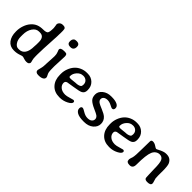

<svg xmlns="http://www.w3.org/2000/svg" viewBox="132 -1628 2555 2555"><g transform="rotate(45 1409.5 -351.0)"><path d="M143.1 -236.8V-199.7Q143.1 -141.6 169.7 -102.8Q196.3 -64 232.4 -64H246.1Q301.8 -64 332.3 -108.4Q362.8 -152.8 362.8 -240.7Q363.8 -251.5 363.8 -256.3L364.7 -266.1L365.2 -286.6V-321.3Q365.2 -420.9 285.6 -420.9H266.6Q214.8 -420.9 179 -368.7Q143.1 -316.4 143.1 -236.8ZM49.3 -214.4Q49.3 -265.1 67.4 -317.9Q85.4 -370.6 118.2 -408Q150.9 -445.3 191.9 -462.2Q232.9 -479 289.3 -479Q345.7 -479 359.4 -499.8Q373 -520.5 373 -591.8Q373 -605 368.7 -627Q364.3 -648.9 364.3 -652.3Q364.3 -673.3 382.3 -690.7Q400.4 -708 429.7 -708H439.5Q462.4 -708 473.6 -697.3Q484.9 -686.5 484.9 -652.3V-606.9L483.9 -584Q483.4 -572.3 483.4 -550Q483.4 -527.8 476.1 -408.2Q468.8 -288.6 468.8 -243.7L468.3 -231.9Q467.8 -220.2 467.8 -209.5L467.3 -198.2Q467.3 -198.2 467.3 -160.2Q467.3 -110.8 475.1 -85.9Q482.9 -61 482.9 -50.3Q482.9 -39.6 470.7 -27.8Q458.5 -16.1 432.9 -16.1Q407.2 -16.1 383.3 -24.7Q359.4 -33.2 348.1 -33.2Q336.9 -33.2 318.8 -26.4Q264.2 -6.3 218.8 -6.3Q217.8 -6.3 216.8 -6.3H205.6Q131.8 -6.3 90.6 -60.3Q49.3 -114.3 49.3 -202.1Z M768.6 -634.8V-628.9Q768.6 -604 754.2 -586.7Q739.7 -569.3 710 -569.3H702.1L687 -571.3Q673.8 -571.3 661.6 -583.5Q649.4 -595.7 649.4 -620.1V-626L651.9 -643.6Q651.9 -653.8 664.3 -668.9Q676.8 -684.1 696.3 -684.1L707.5 -685.5H717.3L731 -683.6Q743.7 -683.6 756.1 -671.1Q768.6 -658.7 768.6 -634.8ZM745.6 -428.7 740.2 -297.4 739.3 -284.2 737.8 -244.1V-225.1Q737.8 -154.8 741.9 -132.8Q746.1 -110.8 757.8 -90.1Q769.5 -69.3 769.5 -60.1V-55.7Q769.5 -31.7 745.1 -17.6Q720.7 -3.4 678.7 -3.4H666.5Q642.1 -3.4 629.4 -14.4Q616.7 -25.4 616.7 -38.1V-48.8Q616.7 -55.2 627.9 -94Q639.2 -132.8 639.2 -199.7Q640.6 -218.8 640.6 -226.1L642.1 -252.9L643.1 -266.1Q645.5 -300.3 645.5 -319.3L646 -338.9Q646 -375.5 634 -403.8Q622.1 -432.1 622.1 -439Q622.1 -474.1 688.5 -474.1H706.1Q731 -474.1 738.3 -461.2Q745.6 -448.2 745.6 -428.7Z M978.5 -296.9V-289.1Q978.5 -274.4 1005.4 -274.4H1017.1L1020 -274.9L1043.9 -276.9Q1081.5 -282.2 1092.8 -282.2Q1146 -282.2 1172.9 -302.2Q1185.5 -312 1185.5 -336.9V-342.3Q1185.5 -378.9 1161.4 -400.4Q1137.2 -421.9 1103.5 -421.9H1100.1L1097.2 -421.4Q1049.8 -421.4 1014.2 -381.3Q978.5 -341.3 978.5 -296.9ZM1085 6.3H1074.2Q981 6.3 925.8 -53Q870.6 -112.3 870.6 -211.4V-232.9Q870.6 -280.3 889.2 -329.1Q926.8 -426.8 1011.7 -463.9Q1056.6 -483.9 1103 -483.9H1124Q1188 -483.9 1232.2 -441.2Q1276.4 -398.4 1276.4 -331.1V-321.3Q1276.4 -273.4 1238.3 -253.4Q1211.9 -239.3 1115.2 -225.1Q1018.6 -210.9 1009.8 -208Q980.5 -197.8 980.5 -168.9Q980.5 -128.9 1014.6 -100.6Q1048.8 -72.3 1106.4 -72.3Q1133.3 -72.3 1179.7 -86.9Q1226.1 -101.6 1233.4 -101.6Q1258.3 -101.6 1258.3 -80.1Q1258.3 -51.3 1202.1 -22.5Q1146 6.3 1085 6.3Z M1556.6 -490.7H1569.3Q1633.3 -490.7 1671.1 -472.7Q1709 -454.6 1709 -418.7Q1709 -382.8 1677.2 -382.8Q1668.9 -382.8 1630.4 -402.6Q1591.8 -422.4 1557.6 -422.4Q1523.4 -422.4 1502.7 -407Q1481.9 -391.6 1481.9 -364.7Q1481.9 -337.9 1510.7 -317.9Q1527.3 -306.2 1589.1 -280.8Q1650.9 -255.4 1677.2 -231.9Q1719.7 -194.3 1719.7 -135.7Q1719.7 -77.1 1669.9 -35.4Q1620.1 6.3 1540.5 6.3H1527.8Q1447.8 6.3 1407.7 -16.8Q1367.7 -40 1367.7 -77.4Q1367.7 -114.7 1398.9 -114.7Q1409.2 -114.7 1452.4 -88.4Q1495.6 -62 1537.4 -62Q1579.1 -62 1600.1 -79.8Q1621.1 -97.7 1621.1 -124.8Q1621.1 -151.9 1594.7 -172.4Q1580.6 -183.6 1513.7 -213.1Q1446.8 -242.7 1416.7 -272.7Q1386.7 -302.7 1386.7 -357.4Q1386.7 -412.1 1435.5 -451.4Q1484.4 -490.7 1556.6 -490.7Z M1913.6 -296.9V-289.1Q1913.6 -274.4 1940.4 -274.4H1952.1L1955.1 -274.9L1979 -276.9Q2016.6 -282.2 2027.8 -282.2Q2081.1 -282.2 2107.9 -302.2Q2120.6 -312 2120.6 -336.9V-342.3Q2120.6 -378.9 2096.4 -400.4Q2072.3 -421.9 2038.6 -421.9H2035.2L2032.2 -421.4Q1984.9 -421.4 1949.2 -381.3Q1913.6 -341.3 1913.6 -296.9ZM2020 6.3H2009.3Q1916 6.3 1860.8 -53Q1805.7 -112.3 1805.7 -211.4V-232.9Q1805.7 -280.3 1824.2 -329.1Q1861.8 -426.8 1946.8 -463.9Q1991.7 -483.9 2038.1 -483.9H2059.1Q2123 -483.9 2167.2 -441.2Q2211.4 -398.4 2211.4 -331.1V-321.3Q2211.4 -273.4 2173.3 -253.4Q2147 -239.3 2050.3 -225.1Q1953.6 -210.9 1944.8 -208Q1915.5 -197.8 1915.5 -168.9Q1915.5 -128.9 1949.7 -100.6Q1983.9 -72.3 2041.5 -72.3Q2068.4 -72.3 2114.7 -86.9Q2161.1 -101.6 2168.5 -101.6Q2193.4 -101.6 2193.4 -80.1Q2193.4 -51.3 2137.2 -22.5Q2081.1 6.3 2020 6.3Z M2765.1 -58.6Q2765.1 -22.5 2702.1 -22.5Q2666.5 -22.5 2654.3 -39.6Q2648.4 -47.9 2648.4 -78.6L2647 -109.9Q2643.6 -161.1 2643.6 -212.9Q2643.6 -324.7 2624.3 -363Q2605 -401.4 2559.6 -401.4Q2529.3 -401.4 2503.7 -383.3Q2478 -365.2 2464.4 -333Q2436 -267.1 2436 -89.4Q2436 -48.8 2420.7 -32.2Q2405.3 -15.6 2381.3 -15.6H2371.6Q2316.9 -15.6 2316.9 -59.1V-70.8Q2316.9 -76.2 2322.8 -94.2L2330.6 -116.7Q2342.3 -156.2 2342.3 -286.1L2344.7 -431.2Q2344.7 -459 2375 -459Q2405.3 -459 2434.8 -439Q2464.4 -418.9 2472.4 -418.9Q2480.5 -418.9 2501 -430.2Q2569.8 -467.8 2611.3 -467.8H2624Q2698.7 -467.8 2729 -400.4Q2743.7 -368.7 2743.7 -263.7V-260.3Q2743.7 -251.5 2743.2 -242.7Q2743.2 -218.8 2743.2 -217.8Q2743.2 -208.5 2743.2 -199.7Q2743.2 -192.9 2743.2 -186.5Q2743.2 -148.9 2745.6 -135.3Q2749 -116.7 2756.8 -96.7Q2765.1 -74.7 2765.1 -58.6Z"/></g></svg>

Font: Averia Gruesa Libre
Style: Regular
Weight: 500
Italic angle: -1.70001°
Version: Version 1.001